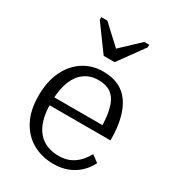

<svg xmlns="http://www.w3.org/2000/svg" viewBox="-192 -901 924 1020"><g transform="rotate(30 270.0 -390.5)"><path d="M240 -620H307L420 -776V-792H390L249 -659L305 -661L163 -792H126V-776ZM122 -263Q122 -203 135 -160.5Q148 -118 171.5 -91.5Q195 -65 227 -52.5Q259 -40 297 -40Q338 -40 367.5 -54Q397 -68 418 -91Q439 -114 453 -140L495 -109Q478 -74 449 -46.5Q420 -19 381.5 -4Q343 11 295 11Q225 11 168.5 -20Q112 -51 79 -113Q46 -175 46 -264Q46 -351 76 -414Q106 -477 159 -512Q212 -547 281 -547Q335 -547 375 -528.5Q415 -510 441.5 -473Q468 -436 482 -380.5Q496 -325 496 -249H102V-298H442L419 -279Q418 -339 409.5 -380.5Q401 -422 384.5 -447Q368 -472 342.5 -483.5Q317 -495 281 -495Q244 -495 215 -480.5Q186 -466 165 -437.5Q144 -409 133 -365.5Q122 -322 122 -263Z"/></g></svg>

Font: Roboto Serif SemiCondensed Light
Style: Regular
Weight: 300
Width: 4
Designer: Greg Gazdowicz
Foundry: Commercial Type
Version: Version 1.007